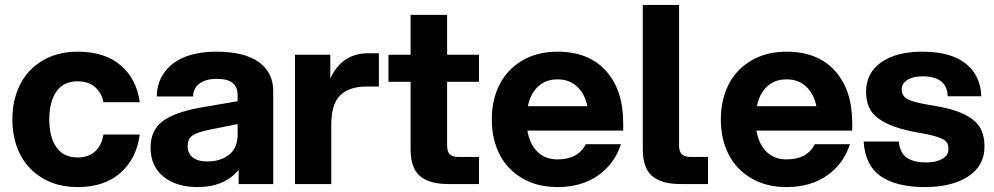

<svg xmlns="http://www.w3.org/2000/svg" viewBox="-20 -740 3995 772"><path d="M292 12.2Q210.9 12.2 150.9 -23.7Q90.8 -59.6 60.3 -120.6Q29.8 -181.6 29.8 -259.8Q29.8 -337.9 60.3 -399.2Q90.8 -460.4 150.9 -496.3Q210.9 -532.2 292 -532.2Q401.4 -532.2 465.3 -477.3Q529.3 -422.4 542 -329.1H396Q387.7 -369.1 360.6 -391.1Q333.5 -413.1 292 -413.1Q235.4 -413.1 206.8 -372.1Q178.2 -331.1 178.2 -259.8Q178.2 -188.5 206.8 -147.7Q235.4 -106.9 292 -106.9Q335.4 -106.9 362.3 -131.1Q389.2 -155.3 396 -199.2H542Q529.3 -103 464.8 -45.4Q400.4 12.2 292 12.2Z M939.5 0V-56.2Q880.4 12.2 775.4 12.2Q689.5 12.2 637.5 -29.5Q585.4 -71.3 585.4 -147Q585.4 -215.3 633.5 -252.2Q681.6 -289.1 790.5 -308.1L935.5 -333V-356.9Q935.5 -388.7 916 -405.8Q896.5 -422.9 850.6 -422.9Q808.1 -422.9 782.5 -404.3Q756.8 -385.7 756.3 -352.1H610.4Q611.3 -411.1 643.8 -452.6Q676.3 -494.1 729 -513.2Q781.7 -532.2 849.6 -532.2Q962.4 -532.2 1020.5 -490.5Q1078.6 -448.7 1078.6 -374V0ZM734.4 -151.9Q734.4 -123.5 754.9 -107.2Q775.4 -90.8 814.5 -90.8Q866.2 -90.8 900.9 -117.9Q935.5 -145 935.5 -199.2V-241.2L819.3 -217.8Q773.4 -208.5 753.9 -195.1Q734.4 -181.6 734.4 -151.9Z M1166 0V-520H1308.1V-423.8Q1354 -525.9 1461.4 -525.9H1503.4V-392.1H1454.1Q1384.3 -392.1 1348.1 -356.9Q1312 -321.8 1312 -237.8V0Z M1630.9 -680.2H1777.8V-520H1905.8V-411.1H1777.8V-154.8Q1777.8 -130.9 1788.3 -119.9Q1798.8 -108.9 1825.7 -108.9H1905.8V0H1785.6Q1750.5 0 1724.9 -5.6Q1699.2 -11.2 1676.8 -25.9Q1654.3 -40.5 1642.6 -69.1Q1630.9 -97.7 1630.9 -140.1V-411.1H1542V-520H1630.9Z M2221.7 12.2Q2139.6 12.2 2079.1 -23.7Q2018.6 -59.6 1988 -120.6Q1957.5 -181.6 1957.5 -259.8Q1957.5 -337.9 1988 -398.9Q2018.6 -460 2079.1 -496.1Q2139.6 -532.2 2221.7 -532.2Q2346.7 -532.2 2416.3 -455.3Q2485.8 -378.4 2485.8 -245.1V-214.8H2100.6Q2109.9 -160.2 2141.1 -129.6Q2172.4 -99.1 2221.7 -99.1Q2304.2 -99.1 2335.4 -160.2H2476.6Q2451.2 -81.1 2384.5 -34.4Q2317.9 12.2 2221.7 12.2ZM2102.5 -313H2341.8Q2331.1 -363.8 2300 -392.3Q2269 -420.9 2221.7 -420.9Q2174.3 -420.9 2143.6 -392.3Q2112.8 -363.8 2102.5 -313Z M2564.5 -720.2H2710.4V-154.8Q2710.4 -130.9 2721.4 -119.9Q2732.4 -108.9 2758.8 -108.9H2826.7V0H2719.7Q2684.6 0 2658.7 -5.6Q2632.8 -11.2 2610.4 -25.9Q2587.9 -40.5 2576.2 -69.1Q2564.5 -97.7 2564.5 -140.1Z M3142.6 12.2Q3060.5 12.2 3000 -23.7Q2939.5 -59.6 2908.9 -120.6Q2878.4 -181.6 2878.4 -259.8Q2878.4 -337.9 2908.9 -398.9Q2939.5 -460 3000 -496.1Q3060.5 -532.2 3142.6 -532.2Q3267.6 -532.2 3337.2 -455.3Q3406.7 -378.4 3406.7 -245.1V-214.8H3021.5Q3030.8 -160.2 3062 -129.6Q3093.3 -99.1 3142.6 -99.1Q3225.1 -99.1 3256.3 -160.2H3397.5Q3372.1 -81.1 3305.4 -34.4Q3238.8 12.2 3142.6 12.2ZM3023.4 -313H3262.7Q3252 -363.8 3220.9 -392.3Q3189.9 -420.9 3142.6 -420.9Q3095.2 -420.9 3064.5 -392.3Q3033.7 -363.8 3023.4 -313Z M3698.7 12.2Q3585 12.2 3521.7 -31.2Q3458.5 -74.7 3452.6 -170.9H3593.8Q3598.6 -125 3626 -106Q3653.3 -86.9 3704.6 -86.9Q3744.1 -86.9 3768.8 -101.1Q3793.5 -115.2 3793.5 -141.1Q3793.5 -159.2 3785.6 -169.2Q3777.8 -179.2 3752.7 -188.2Q3727.5 -197.3 3675.8 -206.1Q3595.2 -219.7 3547.6 -242.7Q3500 -265.6 3481.2 -296.1Q3462.4 -326.7 3462.4 -371.1Q3462.4 -446.8 3523.2 -489.5Q3584 -532.2 3688.5 -532.2Q3803.7 -532.2 3863.3 -484.1Q3922.9 -436 3925.8 -353H3790.5Q3788.1 -433.1 3688.5 -433.1Q3651.4 -433.1 3628.4 -418.7Q3605.5 -404.3 3605.5 -379.9Q3605.5 -354 3630.1 -340.8Q3654.8 -327.6 3729.5 -315.9Q3809.1 -303.7 3855.7 -281Q3902.3 -258.3 3920.4 -227.3Q3938.5 -196.3 3938.5 -150.9Q3938.5 -73.2 3872.8 -30.5Q3807.1 12.2 3698.7 12.2Z"/></svg>

Font: Aspekta 400
Style: Bold
Weight: 700
Designer: Ivo Dolenc
Version: Version 2.000